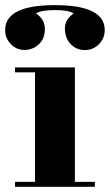

<svg xmlns="http://www.w3.org/2000/svg" viewBox="-58 -721 424 741"><path d="M-38.1 -605Q-38.1 -701.2 153.8 -701.2Q346.2 -701.2 346.2 -605Q346.2 -572.8 323.7 -550.3Q301.3 -527.8 269 -527.8Q236.8 -527.8 214.8 -550.8Q193.4 -573.2 192.4 -609.9Q191.9 -645.5 226.1 -668.9Q208 -682.1 153.8 -682.1Q99.1 -682.1 81.1 -668.9Q115.2 -646 115.2 -609.4Q115.2 -573.2 92.8 -550.8Q70.3 -529.3 38.6 -528.3Q6.8 -527.3 -15.6 -550.3Q-38.1 -572.8 -38.1 -605ZM0 0V-19H77.1V-441.9H0V-460.9H231V-19H308.1V0Z"/></svg>

Font: Hjet
Style: Regular
Weight: 400
Designer: T. Christopher White
Version: Version 1.2